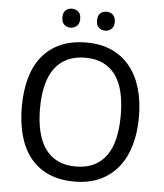

<svg xmlns="http://www.w3.org/2000/svg" viewBox="-60 -948 861 1011"><g transform="rotate(5 371.0 -443.0)"><path d="M680.2 -357.9Q680.2 -275.4 660.4 -207.5Q640.6 -139.6 601.6 -91.3Q562.5 -43 504.6 -16.6Q446.8 9.8 371.1 9.8Q291.5 9.8 233.2 -16.6Q174.8 -43 136.5 -91.3Q98.1 -139.6 79.6 -207.8Q61 -275.9 61 -358.9Q61 -441.9 79.6 -509.5Q98.1 -577.1 136.7 -625Q175.3 -672.9 233.9 -699Q292.5 -725.1 372.1 -725.1Q447.8 -725.1 505.1 -699Q562.5 -672.9 601.6 -624.8Q640.6 -576.7 660.4 -509Q680.2 -441.4 680.2 -357.9ZM157.2 -357.9Q157.2 -291 169.9 -237.5Q182.6 -184.1 208.7 -146.7Q234.9 -109.4 275.1 -89.6Q315.4 -69.8 371.1 -69.8Q426.8 -69.8 467 -89.6Q507.3 -109.4 533.4 -146.7Q559.6 -184.1 571.8 -237.5Q584 -291 584 -357.9Q584 -425.3 571.8 -478.5Q559.6 -531.7 533.7 -568.6Q507.8 -605.5 467.8 -625.2Q427.7 -645 372.1 -645Q316.4 -645 275.9 -625.2Q235.4 -605.5 209 -568.6Q182.6 -531.7 169.9 -478.5Q157.2 -425.3 157.2 -357.9ZM232.9 -846.2Q232.9 -872.6 246.6 -884.3Q260.3 -896 279.8 -896Q298.8 -896 313 -884Q327.1 -872.1 327.1 -846.2Q327.1 -820.3 313 -808.1Q298.8 -795.9 279.8 -795.9Q260.3 -795.9 246.6 -808.1Q232.9 -820.3 232.9 -846.2ZM416 -846.2Q416 -872.6 429.7 -884.3Q443.4 -896 462.9 -896Q472.2 -896 480.7 -893.1Q489.3 -890.1 495.6 -884Q502 -877.9 505.9 -868.7Q509.8 -859.4 509.8 -846.2Q509.8 -820.3 495.6 -808.1Q481.4 -795.9 462.9 -795.9Q443.4 -795.9 429.7 -808.1Q416 -820.3 416 -846.2Z"/></g></svg>

Font: WenQuanYi Micro Hei
Style: Regular
Weight: 400
Foundry: Ascender Corporation
Version: Version 0.2.0-beta